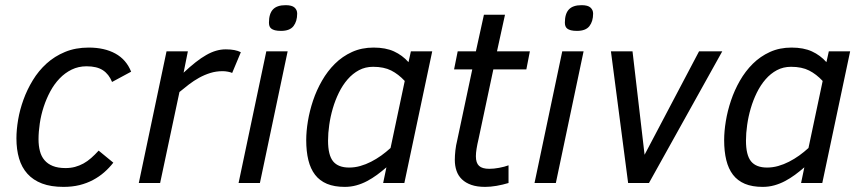

<svg xmlns="http://www.w3.org/2000/svg" viewBox="-20 -712 3354 747"><path d="M420.9 -79.1Q404.8 -58.6 385.3 -41.5Q365.7 -24.4 341.8 -11.7Q317.9 1 289.6 8.1Q261.2 15.1 227.1 15.1Q178.2 15.1 143.6 2Q108.9 -11.2 86.7 -35.9Q64.5 -60.5 54.2 -95.5Q43.9 -130.4 43.9 -173.8Q43.9 -207 50.5 -246.1Q57.1 -285.2 71.3 -324.2Q85.4 -363.3 107.7 -399.9Q129.9 -436.5 161.1 -464.8Q192.4 -493.2 233.2 -510Q273.9 -526.9 325.2 -526.9Q386.2 -526.9 428.7 -503.7Q471.2 -480.5 490.2 -433.1L416 -393.1Q403.8 -423.3 380.4 -438.7Q356.9 -454.1 316.9 -454.1Q285.2 -454.1 258.8 -441.2Q232.4 -428.2 211.7 -406.5Q190.9 -384.8 175.5 -356.2Q160.2 -327.6 149.9 -296.1Q139.6 -264.6 134.8 -231.9Q129.9 -199.2 129.9 -169.9Q129.9 -145 135.3 -124.3Q140.6 -103.5 153.1 -88.9Q165.5 -74.2 185.5 -66.2Q205.6 -58.1 234.9 -58.1Q254.9 -58.1 272 -62.7Q289.1 -67.4 304.7 -75.9Q320.3 -84.5 334.7 -97.2Q349.1 -109.9 363.8 -126Z M883.3 -428.2Q877 -431.2 866.5 -433.1Q856 -435.1 846.2 -435.1Q820.8 -435.1 798.1 -428Q775.4 -420.9 754.6 -409.4Q733.9 -397.9 715.1 -383.5Q696.3 -369.1 678.2 -354L603 0H520L627.9 -512.2H710.9L694.3 -429.2Q719.2 -452.6 741 -469.7Q762.7 -486.8 782.5 -498Q802.2 -509.3 820.8 -514.6Q839.4 -520 858.4 -520Q896 -520 917 -508.8Z M908.2 0 1016.1 -512.2H1099.1L991.2 0ZM1026.4 -624Q1026.4 -658.7 1042 -675.3Q1057.6 -691.9 1091.3 -691.9Q1115.7 -691.9 1126 -682.6Q1136.2 -673.3 1136.2 -659.2Q1136.2 -628.9 1121.8 -610.4Q1107.4 -591.8 1073.2 -591.8Q1059.1 -591.8 1049.8 -594.2Q1040.5 -596.7 1035.4 -600.8Q1030.3 -605 1028.3 -610.8Q1026.4 -616.7 1026.4 -624Z M1171.4 -167Q1171.4 -201.2 1178 -241Q1184.6 -280.8 1198 -320.8Q1211.4 -360.8 1232.7 -397.9Q1253.9 -435.1 1283 -463.9Q1312 -492.7 1349.6 -509.8Q1387.2 -526.9 1433.6 -526.9Q1480.5 -526.9 1512.9 -512Q1545.4 -497.1 1569.3 -470.2L1578.6 -512.2H1661.6L1553.2 0H1470.7L1483.4 -61Q1465.3 -45.4 1446.8 -31.7Q1428.2 -18.1 1408.4 -7.6Q1388.7 2.9 1366.9 9Q1345.2 15.1 1321.3 15.1Q1280.8 15.1 1252.2 3.2Q1223.6 -8.8 1205.8 -32Q1188 -55.2 1179.7 -89.1Q1171.4 -123 1171.4 -167ZM1554.7 -397Q1530.3 -423.3 1502 -437.7Q1473.6 -452.1 1431.6 -452.1Q1401.4 -452.1 1376.7 -439Q1352.1 -425.8 1332.5 -403.3Q1313 -380.9 1298.6 -351.6Q1284.2 -322.3 1274.9 -290.5Q1265.6 -258.8 1261 -226.3Q1256.3 -193.8 1256.3 -165Q1256.3 -108.4 1276.1 -84.2Q1295.9 -60.1 1338.4 -60.1Q1360.4 -60.1 1381.8 -66.2Q1403.3 -72.3 1423.8 -82.8Q1444.3 -93.3 1463.4 -106.9Q1482.4 -120.6 1499.5 -136.2Z M1958.5 0Q1936 6.8 1912.1 11Q1888.2 15.1 1867.7 15.1Q1835.9 15.1 1813.7 7.3Q1791.5 -0.5 1777.1 -14.4Q1762.7 -28.3 1756.1 -47.6Q1749.5 -66.9 1749.5 -89.8Q1749.5 -106.4 1751.7 -126.5Q1753.9 -146.5 1758.8 -166L1817.4 -441.9H1746.6L1760.7 -512.2H1831.5L1862.8 -654.8H1944.8L1913.6 -512.2H2041.5L2027.8 -441.9H1899.4L1841.8 -170.9Q1836.9 -150.4 1834.2 -133.5Q1831.5 -116.7 1831.5 -104Q1831.5 -78.1 1843.8 -66.7Q1856 -55.2 1883.8 -55.2Q1892.6 -55.2 1902.3 -56.2Q1912.1 -57.1 1922.1 -59.1Q1932.1 -61 1941.7 -63.5Q1951.2 -65.9 1958.5 -68.8Z M2059.6 0 2167.5 -512.2H2250.5L2142.6 0ZM2177.7 -624Q2177.7 -658.7 2193.4 -675.3Q2209 -691.9 2242.7 -691.9Q2267.1 -691.9 2277.3 -682.6Q2287.6 -673.3 2287.6 -659.2Q2287.6 -628.9 2273.2 -610.4Q2258.8 -591.8 2224.6 -591.8Q2210.4 -591.8 2201.2 -594.2Q2191.9 -596.7 2186.8 -600.8Q2181.6 -605 2179.7 -610.8Q2177.7 -616.7 2177.7 -624Z M2504.9 0H2423.8L2356.9 -512.2H2440.9L2487.8 -109.9L2699.7 -512.2H2790Z M2797.4 -167Q2797.4 -201.2 2804 -241Q2810.5 -280.8 2824 -320.8Q2837.4 -360.8 2858.6 -397.9Q2879.9 -435.1 2908.9 -463.9Q2938 -492.7 2975.6 -509.8Q3013.2 -526.9 3059.6 -526.9Q3106.4 -526.9 3138.9 -512Q3171.4 -497.1 3195.3 -470.2L3204.6 -512.2H3287.6L3179.2 0H3096.7L3109.4 -61Q3091.3 -45.4 3072.8 -31.7Q3054.2 -18.1 3034.4 -7.6Q3014.6 2.9 2992.9 9Q2971.2 15.1 2947.3 15.1Q2906.7 15.1 2878.2 3.2Q2849.6 -8.8 2831.8 -32Q2814 -55.2 2805.7 -89.1Q2797.4 -123 2797.4 -167ZM3180.7 -397Q3156.2 -423.3 3127.9 -437.7Q3099.6 -452.1 3057.6 -452.1Q3027.3 -452.1 3002.7 -439Q2978 -425.8 2958.5 -403.3Q2939 -380.9 2924.6 -351.6Q2910.2 -322.3 2900.9 -290.5Q2891.6 -258.8 2887 -226.3Q2882.3 -193.8 2882.3 -165Q2882.3 -108.4 2902.1 -84.2Q2921.9 -60.1 2964.4 -60.1Q2986.3 -60.1 3007.8 -66.2Q3029.3 -72.3 3049.8 -82.8Q3070.3 -93.3 3089.4 -106.9Q3108.4 -120.6 3125.5 -136.2Z"/></svg>

Font: Lorenzo Sans
Style: Italic
Weight: 400
Italic angle: -12°
Foundry: Intel Corporation
Version: Version 1.00; ttfautohint (v1.5)